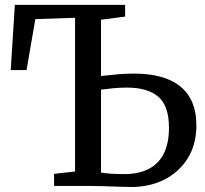

<svg xmlns="http://www.w3.org/2000/svg" viewBox="-20 -763 843 788"><path d="M518.5 4.5Q497.5 4.5 466 3.2Q434.5 2 401.2 1Q368 0 340.5 0H202V-49.5L288 -59V-690L125 -684.5L89 -475.5H24L41 -743H493.5V-695L394.5 -682V-451Q426.5 -454.5 460.5 -457.8Q494.5 -461 528.5 -461Q656.5 -461 721.2 -407.2Q786 -353.5 786 -249Q786 -170.5 750.8 -113.8Q715.5 -57 655 -26.2Q594.5 4.5 518.5 4.5ZM489.5 -48.5Q550 -48.5 591 -70Q632 -91.5 652.8 -133.8Q673.5 -176 673.5 -238Q673.5 -329 629.5 -366.2Q585.5 -403.5 501.5 -403.5Q473 -403.5 446.2 -401Q419.5 -398.5 394.5 -395V-55Q409 -52 433.8 -50.2Q458.5 -48.5 489.5 -48.5Z"/></svg>

Font: Merriweather 20pt
Style: Regular
Weight: 400
Version: Version 2.100